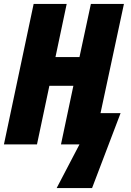

<svg xmlns="http://www.w3.org/2000/svg" viewBox="-25 -734 664 976"><path d="M379 0H285L348 -298H226L163 0H-5L146 -714H314L257 -444H379L437 -714H605L486 -159H588L443 222H263Z"/></svg>

Font: Noto Sans UI CondBlack
Style: Italic
Weight: 900
Width: 3
Italic angle: -12°
Designer: Monotype Design Team
Foundry: Monotype Imaging Inc.
Version: Version 1.001